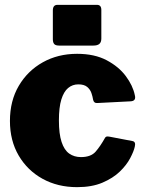

<svg xmlns="http://www.w3.org/2000/svg" viewBox="-20 -762 596 792"><path d="M298 -540Q370 -540 420 -513.5Q470 -487 499 -448Q528 -409 536 -370Q543 -345 518 -344L381 -337Q367 -336 364 -351Q362 -364 357 -378.5Q352 -393 339.5 -403.5Q327 -414 303 -414Q279 -414 261 -399Q243 -384 233 -351.5Q223 -319 223 -265Q223 -210 234 -176.5Q245 -143 265.5 -128.5Q286 -114 314 -114Q355 -114 374.5 -136.5Q394 -159 413 -193Q415 -197 419 -198.5Q423 -200 433 -198L527 -180Q541 -177 536 -157Q532 -138 517 -109.5Q502 -81 474 -54Q446 -27 402.5 -8.5Q359 10 298 10Q218 10 155.5 -24.5Q93 -59 57 -120.5Q21 -182 21 -263Q21 -346 57.5 -408Q94 -470 156.5 -505Q219 -540 298 -540ZM398 -721V-603Q398 -588 390 -581Q382 -574 365 -574H224Q209 -574 203.5 -580.5Q198 -587 198 -600V-719Q198 -742 217 -742H380Q398 -742 398 -721Z"/></svg>

Font: Libre Franklin Black
Style: Regular
Weight: 900
Designer: Pablo Impallari, Rodrigo Fuenzalida, Nhung Nguyen
Foundry: Impallari Type
Version: Version 3.000